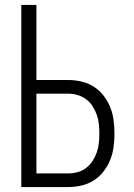

<svg xmlns="http://www.w3.org/2000/svg" viewBox="-20 -755 540 775"><path d="M66 0V-735H127V-432H255Q282 -432 308.5 -426Q335 -420 358 -405.5Q381 -391 398 -369Q415 -347 425 -322Q435 -297 438.5 -270Q442 -243 442 -216Q442 -189 438.5 -162Q435 -135 425 -110Q415 -85 398 -63Q381 -41 358 -26.5Q335 -12 308.5 -6Q282 0 255 0ZM127 -55H255Q274 -55 293 -60Q312 -65 327.5 -77Q343 -89 353.5 -105Q364 -121 370.5 -139.5Q377 -158 379 -177.5Q381 -197 381 -216Q381 -235 379 -254.5Q377 -274 370.5 -292Q364 -310 353.5 -326.5Q343 -343 327.5 -354.5Q312 -366 293 -371.5Q274 -377 255 -377H127Z"/></svg>

Font: Iosevka Light
Style: Regular
Weight: 300
Monospace: yes
Designer: Belleve Invis
Foundry: Belleve Invis
Version: Version 32.5.0; ttfautohint (v1.8.4)